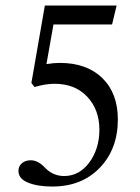

<svg xmlns="http://www.w3.org/2000/svg" viewBox="-20 -665 509 696"><path d="M169.4 11.2Q116.7 11.2 81.8 -2.9Q46.9 -17.1 46.9 -45.4Q46.9 -62.5 59.3 -73.2Q71.8 -84 91.3 -84Q117.7 -84 142.6 -57.6Q171.9 -26.9 212.4 -26.9Q267.6 -26.9 304 -76.4Q340.3 -126 340.3 -194.8Q340.3 -267.6 296.1 -314.5Q252 -361.3 177.7 -361.3Q145 -361.3 105 -349.6L93.8 -364.3L142.6 -645H402.8L386.2 -576.2H173.8L148.4 -432.6Q174.8 -437 196.8 -437Q294.4 -437 350.8 -382.1Q407.2 -327.1 407.2 -231.9Q407.2 -125 341.8 -56.9Q276.4 11.2 169.4 11.2Z"/></svg>

Font: Elstob 8pt
Style: Regular
Weight: 400
Designer: Peter S. Baker
Version: Version 1.015